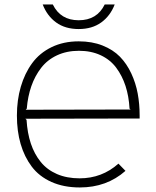

<svg xmlns="http://www.w3.org/2000/svg" viewBox="-20 -824 696 854"><path d="M94.2 -335.9 561 -336.9 556.2 -340.8Q553.2 -396 538.3 -441.7Q523.4 -487.3 496.8 -522.9Q470.2 -558.6 427.7 -578.4Q385.3 -598.1 331.1 -598.1Q276.9 -598.1 233.9 -578.1Q190.9 -558.1 163.1 -522.2Q135.3 -486.3 119.4 -440.7Q103.5 -395 99.1 -340.8ZM601.1 -310.1V-296.9L92.8 -295.9L98.1 -291Q101.6 -232.4 117.2 -185.5Q132.8 -138.7 161.1 -103.8Q189.5 -68.8 233.4 -49.8Q277.3 -30.8 334 -30.8Q433.6 -30.8 506.8 -96.2L538.1 -64Q454.6 9.8 335 9.8Q263.7 9.8 209 -14.6Q154.3 -39.1 121.3 -82.8Q88.4 -126.5 71.8 -183.6Q55.2 -240.7 55.2 -310.1Q55.2 -378.9 72.5 -438.2Q89.8 -497.6 123 -543Q156.2 -588.4 209.5 -614.3Q262.7 -640.1 330.1 -640.1Q389.2 -640.1 436 -621.6Q482.9 -603 513.4 -571.8Q543.9 -540.5 564 -497.3Q584 -454.1 592.5 -408Q601.1 -361.8 601.1 -310.1ZM445.8 -804.2H490.2Q470.7 -753.4 430.2 -724.1Q389.6 -694.8 330.1 -694.8Q270 -694.8 229.7 -724.1Q189.5 -753.4 169.9 -804.2H214.8Q249 -733.9 330.1 -733.9Q411.6 -733.9 445.8 -804.2Z"/></svg>

Font: Sinkin Sans 200 X Light
Style: Regular
Weight: 200
Designer: Keith Bates
Foundry: K-Type
Version: Sinkin Sans (version 1.0)  by Keith Bates   •   © 2014   www